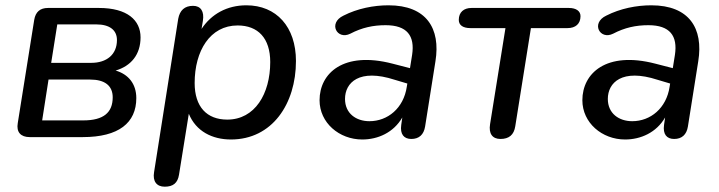

<svg xmlns="http://www.w3.org/2000/svg" viewBox="-20 -517 2711 724"><path d="M92 0H292C428 0 494 -54 494 -147C494 -201 464 -237 416 -251C474 -268 510 -311 510 -376C510 -441 460 -487 353 -487H161C131 -487 114 -472 109 -442L47 -53C41 -19 58 0 92 0ZM294 -63H139L163 -217H320C375 -217 405 -194 405 -150C405 -93 371 -63 294 -63ZM324 -280H173L196 -425H343C393 -425 421 -404 421 -366C421 -311 382 -280 324 -280Z M601 187C633 187 650 173 655 142L692 -88C719 -22 780 9 851 9C1006 9 1096 -125 1096 -287C1096 -416 1022 -497 909 -497C836 -497 777 -464 740 -408L745 -438C751 -474 737 -495 708 -495C676 -495 658 -478 652 -446L561 132C555 167 571 187 601 187ZM837 -66C760 -66 714 -114 714 -204C714 -325 772 -421 876 -421C953 -421 999 -373 999 -283C999 -163 941 -66 837 -66Z M1346 9C1405 9 1464 -17 1497 -74L1493 -46C1488 -11 1503 7 1531 7C1560 7 1578 -9 1583 -40L1622 -286C1642 -410 1588 -497 1445 -497C1389 -497 1328 -485 1275 -458C1216 -430 1251 -365 1301 -390C1345 -413 1387 -422 1434 -422C1515 -422 1545 -382 1534 -310L1526 -260L1460 -277C1275 -325 1185 -241 1185 -139C1185 -54 1259 9 1346 9ZM1281 -144C1281 -205 1334 -260 1469 -216L1516 -202L1514 -190C1502 -109 1442 -60 1373 -60C1323 -60 1281 -89 1281 -144Z M1867 7C1899 7 1918 -8 1923 -41L1982 -411H2120C2150 -411 2169 -427 2169 -456C2169 -475 2153 -487 2125 -487H1758C1729 -487 1710 -471 1710 -442C1710 -422 1726 -411 1754 -411H1886L1828 -49C1822 -13 1837 7 1867 7Z M2337 9C2396 9 2455 -17 2488 -74L2484 -46C2479 -11 2494 7 2522 7C2551 7 2569 -9 2574 -40L2613 -286C2633 -410 2579 -497 2436 -497C2380 -497 2319 -485 2266 -458C2207 -430 2242 -365 2292 -390C2336 -413 2378 -422 2425 -422C2506 -422 2536 -382 2525 -310L2517 -260L2451 -277C2266 -325 2176 -241 2176 -139C2176 -54 2250 9 2337 9ZM2272 -144C2272 -205 2325 -260 2460 -216L2507 -202L2505 -190C2493 -109 2433 -60 2364 -60C2314 -60 2272 -89 2272 -144Z"/></svg>

Font: SN Pro Medium
Style: Italic
Weight: 400
Italic angle: -9°
Designer: Tobias Whetton
Foundry: Supernotes
Version: Version 1.001;Glyphs 3.2 (3249)